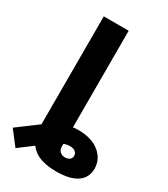

<svg xmlns="http://www.w3.org/2000/svg" viewBox="-310 -828 987 1131"><g transform="rotate(30 183.5 -262.0)"><path d="M263.7 204.1Q189.5 204.1 142.6 182.4Q95.7 160.6 73.2 118.7Q50.8 76.7 50.8 16.6V-99.6H220.2V59.6Q220.2 82.5 233.9 94.5Q247.6 106.4 268.1 106.4Q286.6 106.4 298.6 97.2Q310.5 87.9 310.5 71.3Q310.5 55.7 298.6 45.2Q286.6 34.7 262.7 33.7Q248 33.2 231.9 37.6Q215.8 42 193.8 54.7Q171.9 67.4 138.7 91.3L-11.7 204.6L-85.9 108.4L65.4 -4.4Q102.5 -32.2 151.4 -52.7Q200.2 -73.2 255.4 -73.2Q347.7 -73.2 400.1 -30.3Q452.6 12.7 452.6 78.1Q452.6 138.7 404.3 171.4Q356 204.1 263.7 204.1ZM220.2 -727.5V0H50.8V-727.5Z"/></g></svg>

Font: Inter 24pt ExtraBold
Style: Regular
Weight: 800
Designer: Rasmus Andersson
Foundry: rsms
Version: Version 4.001;git-66647c0bb